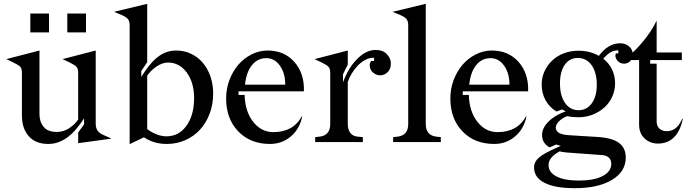

<svg xmlns="http://www.w3.org/2000/svg" viewBox="-20 -745 3618 1007"><path d="M187 -480V-146Q187 -106 209 -79.5Q231 -53 277 -53Q314 -53 343.5 -73Q373 -93 390 -118V-364Q390 -384 381.5 -394Q373 -404 344 -418L308 -435L482 -480V-98Q482 -72 492.5 -58.5Q503 -45 527 -35L565 -18L390 6V-50L421 -93V-124L402 -97Q389 -79 372.5 -60Q356 -41 335 -25.5Q314 -10 288.5 0Q263 10 233 10Q167 10 131 -30.5Q95 -71 95 -139V-364Q95 -384 86.5 -394Q78 -404 49 -418L13 -435ZM139 -575V-674H237V-575ZM333 -575V-674H431V-575Z M855 10Q821 10 791.5 1.5Q762 -7 735 -25L660 11V-614Q660 -634 650.5 -645.5Q641 -657 614 -668L578 -683L752 -725V-419L721 -373V-342L741 -372Q778 -427 817.5 -453.5Q857 -480 904 -480Q946 -480 982 -463Q1018 -446 1043.5 -416Q1069 -386 1083.5 -344.5Q1098 -303 1098 -254Q1098 -197 1079.5 -148.5Q1061 -100 1029 -65Q997 -30 952 -10Q907 10 855 10ZM861 -417Q832 -417 801.5 -396.5Q771 -376 752 -348V-68Q774 -51 801 -40.5Q828 -30 853 -30Q918 -30 958 -85.5Q998 -141 998 -231Q998 -312 959.5 -364.5Q921 -417 861 -417Z M1574 -266H1231V-247H1263Q1265 -161 1307.5 -106.5Q1350 -52 1414 -52Q1465 -52 1502.5 -72.5Q1540 -93 1563 -135L1565 -134Q1552 -69 1505.5 -29.5Q1459 10 1396 10Q1293 10 1229.5 -56Q1166 -122 1166 -229Q1166 -280 1183.5 -326Q1201 -372 1230.5 -406Q1260 -440 1300 -460Q1340 -480 1384 -480Q1471 -480 1524 -420Q1577 -360 1574 -266ZM1377 -440Q1331 -440 1301.5 -403.5Q1272 -367 1265 -301H1476Q1476 -361 1448 -400.5Q1420 -440 1377 -440Z M1712 -364Q1712 -384 1703.5 -394Q1695 -404 1666 -418L1630 -435L1804 -480V-406Q1800 -399 1791 -380.5Q1782 -362 1779 -355V-313Q1806 -388 1853 -435.5Q1900 -483 1950 -483Q1988 -483 2008.5 -461.5Q2029 -440 2030 -415Q2031 -385 2014.5 -368Q1998 -351 1976 -350Q1955 -349 1937 -364Q1919 -379 1919 -404Q1919 -410 1922 -417Q1925 -424 1928 -425H1942V-442Q1919 -443 1897 -431.5Q1875 -420 1857 -401.5Q1839 -383 1825 -360Q1811 -337 1804 -315V-95Q1804 -65 1817.5 -47.5Q1831 -30 1859 -28L1883 -26V0H1633V-26L1654 -28Q1684 -31 1698 -48Q1712 -65 1712 -95Z M2121 -614Q2121 -634 2111.5 -645.5Q2102 -657 2075 -668L2039 -683L2213 -725V-95Q2213 -64 2227.5 -47.5Q2242 -31 2271 -28L2292 -26V0H2042V-26L2063 -28Q2092 -31 2106.5 -47.5Q2121 -64 2121 -95Z M2750 -266H2407V-247H2439Q2441 -161 2483.5 -106.5Q2526 -52 2590 -52Q2641 -52 2678.5 -72.5Q2716 -93 2739 -135L2741 -134Q2728 -69 2681.5 -29.5Q2635 10 2572 10Q2469 10 2405.5 -56Q2342 -122 2342 -229Q2342 -280 2359.5 -326Q2377 -372 2406.5 -406Q2436 -440 2476 -460Q2516 -480 2560 -480Q2647 -480 2700 -420Q2753 -360 2750 -266ZM2553 -440Q2507 -440 2477.5 -403.5Q2448 -367 2441 -301H2652Q2652 -361 2624 -400.5Q2596 -440 2553 -440Z M2995 242Q2891 242 2836 214Q2781 186 2781 133Q2781 104 2806 82Q2831 60 2901 29L2921 20L2897 13L2862 28Q2843 17 2833 1Q2823 -15 2823 -37Q2823 -74 2857.5 -108Q2892 -142 2947 -161L2928 -171L2899 -160Q2862 -182 2841.5 -219Q2821 -256 2821 -302Q2821 -339 2836 -371.5Q2851 -404 2876.5 -428Q2902 -452 2937.5 -465.5Q2973 -479 3014 -479Q3044 -479 3071.5 -472Q3099 -465 3121 -452Q3146 -486 3174 -502Q3202 -518 3233 -518Q3261 -518 3280 -501Q3299 -484 3299 -459Q3299 -439 3285.5 -425Q3272 -411 3253 -411Q3231 -411 3217 -428.5Q3203 -446 3210 -465H3223V-481Q3201 -481 3183.5 -471.5Q3166 -462 3144 -437Q3173 -415 3189.5 -381.5Q3206 -348 3206 -308Q3206 -271 3191 -238Q3176 -205 3150 -181.5Q3124 -158 3089 -144Q3054 -130 3014 -130Q2998 -130 2983 -131.5Q2968 -133 2955 -136Q2929 -126 2912 -109Q2895 -92 2895 -76Q2895 -58 2912 -48Q2929 -38 2963 -36L3108 -27Q3188 -23 3225 3.5Q3262 30 3262 81Q3262 155 3189.5 198.5Q3117 242 2995 242ZM3015 -167Q3058 -167 3084 -203.5Q3110 -240 3110 -300Q3110 -365 3083 -403Q3056 -441 3010 -441Q2967 -441 2942 -405Q2917 -369 2917 -308Q2917 -243 2943.5 -205Q2970 -167 3015 -167ZM3016 202Q3095 202 3140.5 178.5Q3186 155 3186 114Q3186 93 3172.5 81Q3159 69 3133 68L2954 55Q2944 54 2933.5 52.5Q2923 51 2915 49Q2885 65 2871 83Q2857 101 2857 121Q2857 159 2899 180.5Q2941 202 3016 202Z M3424 -411V-107Q3424 -84 3438.5 -70.5Q3453 -57 3476 -57Q3504 -57 3524 -73Q3544 -89 3558 -122L3561 -121Q3548 -58 3515 -25Q3482 8 3431 8Q3389 8 3360.5 -19Q3332 -46 3332 -91V-430H3249Q3296 -461 3346 -519.5Q3396 -578 3424 -637V-470H3556V-430H3390V-411Z"/></svg>

Font: Redaction
Style: Regular
Weight: 400
Designer: Jeremy Mickel / Forest Young
Foundry: MCKL
Version: Version 2.001; Redaction